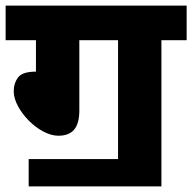

<svg xmlns="http://www.w3.org/2000/svg" viewBox="-20 -642 684 683"><path d="M82 21H554.2V-499H644V-622.1H0V-499H107.9V-387.2C76.2 -387.2 54.7 -380.4 44.4 -366.7C34.2 -353 28.8 -336.4 28.8 -316.9C28.8 -283.7 51.3 -244.6 82.5 -212.9C113.8 -181.2 153.8 -159.2 187 -159.2C236.3 -159.2 262.2 -185.1 262.2 -249V-499H399.9V-76.2H82Z"/></svg>

Font: Noto Reveo Sans
Style: Regular
Weight: 800
Designer: Monotype Design Team
Foundry: Monotype Imaging Inc.
Version: Version 2.007